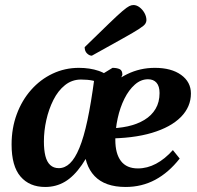

<svg xmlns="http://www.w3.org/2000/svg" viewBox="-20 -732 782 764"><path d="M159.8 12Q97.2 12 61.7 -29.5Q26.1 -70.9 26.1 -157Q26.1 -222 46.7 -277.5Q67.2 -333 104 -374.5Q140.7 -416 189.5 -439Q238.2 -462 294 -462Q337.7 -462 372.8 -450Q407.9 -438.1 436.7 -408.1L421.1 -370.7Q410 -381.7 382.5 -398.6Q355.1 -415.5 302.3 -415.5Q266.5 -415.5 238.7 -393.3Q210.9 -371.1 192.4 -334.2Q173.9 -297.3 164.3 -254.2Q154.7 -211.2 154.7 -169.1Q154.7 -135.3 160.6 -111.4Q166.6 -87.5 180 -75.2Q193.4 -62.9 214 -62.9Q238.2 -62.9 258.4 -82.2Q278.7 -101.5 296 -143.6Q313.4 -185.6 327.9 -253.5Q342.4 -321.5 355.2 -417.7L427.7 -462Q445.1 -462 456.1 -456.9Q467 -451.8 467 -434.4L370.2 -199.9Q338.4 -122.9 306 -76.2Q273.5 -29.5 238.2 -8.8Q203 12 159.8 12ZM480 12Q397.7 12 356.3 -31.5Q314.8 -75.1 314.8 -155.5Q314.8 -215.2 336.4 -270.4Q357.9 -325.6 396.3 -368.7Q434.8 -411.8 485.9 -436.9Q537.1 -462 596.2 -462Q662 -462 700.8 -433.9Q739.7 -405.8 739.7 -360Q739.7 -306.9 699.8 -266.4Q659.9 -226 584.7 -203.4Q509.6 -180.9 402.3 -180.9L404.3 -221Q449.6 -221 487.7 -229.2Q525.9 -237.5 554.6 -254.9Q583.4 -272.3 599.1 -299Q614.9 -325.7 614.9 -361.7Q614.9 -389 602.8 -402.8Q590.8 -416.6 569 -416.6Q540.5 -416.6 516.5 -395.3Q492.5 -374.1 475.1 -339.2Q457.7 -304.3 448.3 -261.4Q438.9 -218.5 438.9 -175.3Q438.9 -120.6 461.3 -91.2Q483.8 -61.8 528.7 -61.8Q565.8 -61.8 601 -80.5Q636.2 -99.2 667.9 -134.8L695 -101.1Q651.3 -45.3 597.7 -16.6Q544.2 12 480 12ZM345.5 -510.4Q335.5 -510.4 326.2 -519.5Q316.9 -528.5 316.9 -544.4Q378.8 -604.9 414.1 -638.8Q449.3 -672.8 467.5 -688.2Q485.7 -703.5 494.4 -707.7Q503.1 -712 511 -712Q523.5 -712 535.5 -702.9Q547.4 -693.8 555.1 -679.9Q562.7 -666 562.7 -651.5Q562.7 -644.5 558 -637.2Q553.4 -630 533.5 -617Q513.7 -604.1 469.1 -579.2Q424.6 -554.3 345.5 -510.4Z"/></svg>

Font: Petrona
Style: Italic
Weight: 400
Italic angle: -9°
Designer: Ringo R. Seeber
Foundry: Ringo R. Seeber
Version: Version 2.001; ttfautohint (v1.8.3)